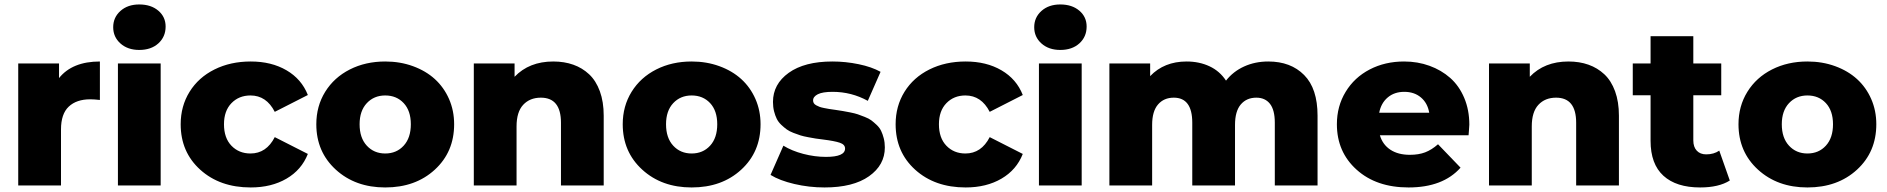

<svg xmlns="http://www.w3.org/2000/svg" viewBox="-20 -824 8382 853"><path d="M61 0V-542H242.2V-477.1Q301.3 -550.8 423.8 -550.8V-379.9Q398.4 -382.8 380.9 -382.8Q319.8 -382.8 285.4 -350.3Q251 -317.9 251 -249V0Z M503.9 0V-542H693.8V0ZM598.6 -602.1Q547.4 -602.1 515.1 -630.9Q482.9 -659.7 482.9 -703.1Q482.9 -746.6 515.1 -775.4Q547.4 -804.2 598.6 -804.2Q650.9 -804.2 683.3 -776.6Q715.8 -749 715.8 -706.1Q715.8 -660.6 683.6 -631.3Q651.4 -602.1 598.6 -602.1Z M1093.8 8.8Q957 8.8 869.9 -69.8Q782.7 -148.4 782.7 -272Q782.7 -352.5 822.3 -416.3Q861.8 -480 932.9 -515.4Q1003.9 -550.8 1093.8 -550.8Q1186 -550.8 1252.9 -511.7Q1319.8 -472.7 1347.7 -401.9L1200.7 -327.1Q1163.6 -399.9 1092.8 -399.9Q1041.5 -399.9 1008.3 -365.7Q975.1 -331.5 975.1 -272Q975.1 -210.9 1008.3 -176.5Q1041.5 -142.1 1092.8 -142.1Q1163.6 -142.1 1200.7 -214.8L1347.7 -140.1Q1319.8 -69.3 1252.9 -30.3Q1186 8.8 1093.8 8.8Z M1691.4 8.8Q1558.6 8.8 1471.9 -70.3Q1385.3 -149.4 1385.3 -272Q1385.3 -352.5 1424.8 -416.3Q1464.4 -480 1534.2 -515.4Q1604 -550.8 1691.4 -550.8Q1757.8 -550.8 1814.7 -530Q1871.6 -509.3 1911.9 -472.7Q1952.1 -436 1974.9 -384.3Q1997.6 -332.5 1997.6 -272Q1997.6 -148.9 1911.6 -70.1Q1825.7 8.8 1691.4 8.8ZM1691.4 -142.1Q1741.7 -142.1 1773.4 -176.8Q1805.2 -211.4 1805.2 -272Q1805.2 -332 1773.4 -366Q1741.7 -399.9 1691.4 -399.9Q1641.6 -399.9 1609.6 -365.7Q1577.6 -331.5 1577.6 -272Q1577.6 -211.4 1609.6 -176.8Q1641.6 -142.1 1691.4 -142.1Z M2085 0V-542H2266.1V-482.9Q2331.1 -550.8 2438 -550.8Q2486.8 -550.8 2526.9 -536.6Q2566.9 -522.5 2597.4 -493.9Q2627.9 -465.3 2645 -418.5Q2662.1 -371.6 2662.1 -310.1V0H2472.2V-278.8Q2472.2 -390.1 2382.8 -390.1Q2334 -390.1 2304.4 -358.4Q2274.9 -326.7 2274.9 -262.2V0Z M3052.7 8.8Q2919.9 8.8 2833.3 -70.3Q2746.6 -149.4 2746.6 -272Q2746.6 -352.5 2786.1 -416.3Q2825.7 -480 2895.5 -515.4Q2965.3 -550.8 3052.7 -550.8Q3119.1 -550.8 3176 -530Q3232.9 -509.3 3273.2 -472.7Q3313.5 -436 3336.2 -384.3Q3358.9 -332.5 3358.9 -272Q3358.9 -148.9 3272.9 -70.1Q3187 8.8 3052.7 8.8ZM3052.7 -142.1Q3103 -142.1 3134.8 -176.8Q3166.5 -211.4 3166.5 -272Q3166.5 -332 3134.8 -366Q3103 -399.9 3052.7 -399.9Q3002.9 -399.9 2970.9 -365.7Q2939 -331.5 2939 -272Q2939 -211.4 2970.9 -176.8Q3002.9 -142.1 3052.7 -142.1Z M3643.1 8.8Q3574.7 8.8 3509 -6.6Q3443.4 -22 3403.3 -46.9L3460.4 -176.8Q3497.6 -153.8 3548.6 -140.4Q3599.6 -127 3649.4 -127Q3734.4 -127 3734.4 -164.1Q3734.4 -182.1 3710.9 -189.9Q3687.5 -197.8 3637.2 -204.1Q3616.2 -206.5 3604 -208.5Q3591.8 -210.4 3570.8 -214.4Q3549.8 -218.3 3536.6 -222.4Q3523.4 -226.6 3505.1 -233.6Q3486.8 -240.7 3475.3 -249Q3463.9 -257.3 3450.9 -269.5Q3438 -281.7 3430.9 -296.1Q3423.8 -310.5 3418.9 -329.6Q3414.1 -348.6 3414.1 -371.1Q3414.1 -450.2 3484.1 -500.5Q3554.2 -550.8 3678.2 -550.8Q3736.8 -550.8 3794.7 -538.8Q3852.5 -526.9 3892.1 -504.9L3835.4 -376Q3762.7 -416 3679.2 -416Q3634.3 -416 3613.3 -405.3Q3592.3 -394.5 3592.3 -377.9Q3592.3 -371.1 3595.5 -365.7Q3598.6 -360.4 3606.2 -356.2Q3613.8 -352.1 3620.8 -349.4Q3627.9 -346.7 3641.6 -344Q3655.3 -341.3 3664.3 -339.8Q3673.3 -338.4 3691.4 -335.9Q3713.4 -332.5 3724.1 -330.8Q3734.9 -329.1 3756.8 -324.7Q3778.8 -320.3 3790.8 -316.2Q3802.7 -312 3821.5 -304.7Q3840.3 -297.4 3851.1 -289.3Q3861.8 -281.2 3874.8 -269Q3887.7 -256.8 3894.5 -242.7Q3901.4 -228.5 3906.2 -209.7Q3911.1 -190.9 3911.1 -168.9Q3911.1 -90.8 3840.8 -41Q3770.5 8.8 3643.1 8.8Z M4270 8.8Q4133.3 8.8 4046.1 -69.8Q3959 -148.4 3959 -272Q3959 -352.5 3998.5 -416.3Q4038.1 -480 4109.1 -515.4Q4180.2 -550.8 4270 -550.8Q4362.3 -550.8 4429.2 -511.7Q4496.1 -472.7 4523.9 -401.9L4377 -327.1Q4339.8 -399.9 4269 -399.9Q4217.8 -399.9 4184.6 -365.7Q4151.4 -331.5 4151.4 -272Q4151.4 -210.9 4184.6 -176.5Q4217.8 -142.1 4269 -142.1Q4339.8 -142.1 4377 -214.8L4523.9 -140.1Q4496.1 -69.3 4429.2 -30.3Q4362.3 8.8 4270 8.8Z M4595.7 0V-542H4785.6V0ZM4690.4 -602.1Q4639.2 -602.1 4606.9 -630.9Q4574.7 -659.7 4574.7 -703.1Q4574.7 -746.6 4606.9 -775.4Q4639.2 -804.2 4690.4 -804.2Q4742.7 -804.2 4775.1 -776.6Q4807.6 -749 4807.6 -706.1Q4807.6 -660.6 4775.4 -631.3Q4743.2 -602.1 4690.4 -602.1Z M4908.7 0V-542H5089.8V-485.8Q5151.9 -550.8 5251.5 -550.8Q5308.1 -550.8 5353.5 -529.5Q5398.9 -508.3 5426.8 -465.8Q5459 -506.8 5507.6 -528.8Q5556.2 -550.8 5614.7 -550.8Q5714.4 -550.8 5773.9 -490.7Q5833.5 -430.7 5833.5 -310.1V0H5643.6V-278.8Q5643.6 -335.4 5622.1 -362.8Q5600.6 -390.1 5561.5 -390.1Q5518.1 -390.1 5492.4 -359.9Q5466.8 -329.6 5466.8 -269V0H5276.9V-278.8Q5276.9 -390.1 5194.8 -390.1Q5150.9 -390.1 5124.8 -359.9Q5098.6 -329.6 5098.6 -269V0Z M6237.8 8.8Q6094.7 8.8 6007.1 -70.1Q5919.4 -148.9 5919.4 -272Q5919.4 -352.1 5958.3 -416Q5997.1 -480 6065.2 -515.4Q6133.3 -550.8 6217.8 -550.8Q6278.3 -550.8 6330.8 -531.7Q6383.3 -512.7 6422.9 -477.8Q6462.4 -442.9 6485.1 -389.2Q6507.8 -335.4 6507.8 -270Q6507.8 -261.7 6506.1 -244.1Q6504.4 -226.6 6504.4 -223.1H6110.4Q6122.6 -181.6 6157 -158.9Q6191.4 -136.2 6243.7 -136.2Q6282.7 -136.2 6311.5 -147.2Q6340.3 -158.2 6368.7 -183.1L6468.8 -79.1Q6390.6 8.8 6237.8 8.8ZM6107.4 -323.2H6329.6Q6322.3 -366.2 6292.7 -391.1Q6263.2 -416 6218.8 -416Q6174.8 -416 6145.3 -391.1Q6115.7 -366.2 6107.4 -323.2Z M6595.2 0V-542H6776.4V-482.9Q6841.3 -550.8 6948.2 -550.8Q6997.1 -550.8 7037.1 -536.6Q7077.1 -522.5 7107.7 -493.9Q7138.2 -465.3 7155.3 -418.5Q7172.4 -371.6 7172.4 -310.1V0H6982.4V-278.8Q6982.4 -390.1 6893.1 -390.1Q6844.2 -390.1 6814.7 -358.4Q6785.2 -326.7 6785.2 -262.2V0Z M7533.2 8.8Q7427.2 8.8 7370.1 -43.2Q7313 -95.2 7313 -198.2V-400.9H7233.9V-542H7313V-663.1H7502.9V-542H7627V-400.9H7502.9V-200.2Q7502.9 -170.9 7518.3 -154.5Q7533.7 -138.2 7560.1 -138.2Q7594.2 -138.2 7618.2 -154.8L7665 -22Q7616.2 8.8 7533.2 8.8Z M8009.8 8.8Q7877 8.8 7790.3 -70.3Q7703.6 -149.4 7703.6 -272Q7703.6 -352.5 7743.2 -416.3Q7782.7 -480 7852.5 -515.4Q7922.4 -550.8 8009.8 -550.8Q8076.2 -550.8 8133.1 -530Q8189.9 -509.3 8230.2 -472.7Q8270.5 -436 8293.2 -384.3Q8315.9 -332.5 8315.9 -272Q8315.9 -148.9 8230 -70.1Q8144 8.8 8009.8 8.8ZM8009.8 -142.1Q8060.1 -142.1 8091.8 -176.8Q8123.5 -211.4 8123.5 -272Q8123.5 -332 8091.8 -366Q8060.1 -399.9 8009.8 -399.9Q7960 -399.9 7928 -365.7Q7896 -331.5 7896 -272Q7896 -211.4 7928 -176.8Q7960 -142.1 8009.8 -142.1Z"/></svg>

Font: Montserrat ExtraBold
Style: Regular
Weight: 800
Designer: Julieta Ulanovsky
Foundry: Julieta Ulanovsky
Version: Version 9.000